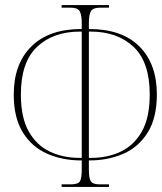

<svg xmlns="http://www.w3.org/2000/svg" viewBox="-20 -734 636 754"><path d="M222 0V-10H258Q286 -10 293.5 -21.5Q301 -33 301 -68V-104H298Q226 -104 166 -130Q106 -156 70 -213.5Q34 -271 34 -363Q34 -483 103 -551.5Q172 -620 299 -620H301V-645Q301 -674 293.5 -689Q286 -704 256 -704H222V-714H408V-704H375Q344 -704 336.5 -689Q329 -674 329 -645V-620H331Q459 -620 527.5 -551.5Q596 -483 596 -363Q596 -271 560 -213.5Q524 -156 464 -130Q404 -104 332 -104H329V-68Q329 -33 337 -21.5Q345 -10 371 -10H408V0ZM301 -114V-610H295Q189 -610 125.5 -550Q62 -490 62 -363Q62 -272 93 -217.5Q124 -163 176 -138.5Q228 -114 292 -114ZM329 -114H338Q402 -114 454 -138.5Q506 -163 537 -217.5Q568 -272 568 -363Q568 -490 504.5 -550Q441 -610 335 -610H329Z"/></svg>

Font: Noto Serif Display ExtraCondensed Thin
Style: Regular
Weight: 100
Width: 2
Designer: Monotype Design Team
Foundry: Monotype Imaging Inc.
Version: Version 2.009